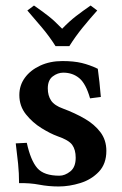

<svg xmlns="http://www.w3.org/2000/svg" viewBox="-20 -665 441 695"><path d="M231 -498H181Q159 -533 132 -565Q105 -597 79 -627L103 -645Q132 -625 154.5 -607.5Q177 -590 205 -561Q231 -588 255 -606.5Q279 -625 308 -645L332 -627Q305 -597 279 -565Q253 -533 231 -498ZM37 -146 77 -148Q91 -84 115 -56.5Q139 -29 195 -29Q215 -29 234.5 -44.5Q254 -60 254 -94Q254 -123 241.5 -140.5Q229 -158 188 -172Q163 -181 130.5 -201Q98 -221 74 -251Q50 -281 50 -321Q50 -356 70 -383.5Q90 -411 125.5 -427.5Q161 -444 206 -444Q247 -444 276 -437Q305 -430 334 -416Q337 -394 340 -367.5Q343 -341 345 -314L306 -309Q291 -362 267 -382Q243 -402 209 -402Q189 -402 171 -388.5Q153 -375 153 -345Q153 -319 165 -301Q177 -283 208 -272Q251 -256 286.5 -235.5Q322 -215 343.5 -186.5Q365 -158 365 -119Q365 -72 338 -43.5Q311 -15 271 -2.5Q231 10 192 10Q156 10 122 3.5Q88 -3 49 -2Q49 -38 45.5 -72.5Q42 -107 37 -146Z"/></svg>

Font: Libertinus Serif SemiBold
Style: Regular
Weight: 600
Designer: Philipp H. Poll, Khaled Hosny
Foundry: Caleb Maclennan
Version: Version 7.051;RELEASE